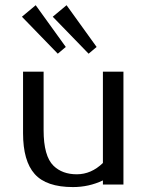

<svg xmlns="http://www.w3.org/2000/svg" viewBox="-20 -719 561 748"><path d="M65.4 0ZM356.4 -509.8ZM119.1 -698.7 236.3 -536.1 205.1 -509.8 65.4 -653.8ZM239.3 -698.7 356.4 -536.1 325.2 -509.8 185.5 -653.8ZM380.9 -84V-439.9H460.9V0H380.9V-16.1Q326.2 9.8 264.2 9.8Q160.6 9.8 115.2 -41Q69.8 -91.8 69.8 -200.2V-439.9H149.9V-211.9Q149.9 -110.8 188.5 -73.2Q222.7 -40 279.1 -40Q335.4 -40 380.9 -84Z"/></svg>

Font: Pfennig
Style: Medium
Weight: 500
Version: Version 20120410 ; ttfautohint (v0.8)